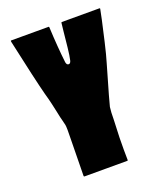

<svg xmlns="http://www.w3.org/2000/svg" viewBox="-120 -710 672 790"><g transform="rotate(-20 216.0 -314.5)"><path d="M243 -629H408Q412 -629 410 -623Q410 -620 401.5 -581.5Q393 -543 381 -491Q369 -439 359 -406Q311 -241 310 -233Q307 -212 307 -178Q307 -174 304 -101Q303 -42 304 -4Q304 0 302 0H114Q111 0 111 -4Q111 -6 111.5 -35.5Q112 -65 112.5 -98.5Q113 -132 113.5 -164Q114 -196 114 -204Q114 -213 113.5 -218.5Q113 -224 112.5 -226.5Q112 -229 110 -236.5Q108 -244 107 -249Q106 -251 103.5 -262.5Q101 -274 98 -288.5Q95 -303 89.5 -327Q84 -351 77 -375Q60 -440 20 -624Q19 -629 22 -629H186Q188 -629 188 -625Q192 -539 200 -469Q202 -456 211 -456Q219 -456 222 -469Q226 -486 230 -522Q234 -558 237 -590Q240 -622 241 -626Q242 -629 243 -629Z"/></g></svg>

Font: Cubao Free Narrow
Style: Narrow
Weight: 400
Width: 3
Designer: Aaron Amar
Version: Version 001.001